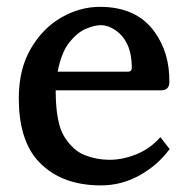

<svg xmlns="http://www.w3.org/2000/svg" viewBox="-20 -526 560 564"><path d="M35.2 -237.3Q35.2 -322.3 70.3 -382.8Q105.5 -443.4 160.2 -474.6Q214.8 -505.9 273.4 -505.9Q381.8 -505.9 434.6 -431.6Q478.5 -370.1 477.5 -285.2Q477.5 -260.7 453.1 -260.7H143.6Q143.6 -165 168.9 -124.5Q194.3 -84 229 -70.3Q263.7 -56.6 301.8 -56.6Q339.8 -56.6 379.4 -72.3Q418.9 -87.9 448.2 -120.1L451.2 -123L478.5 -87.9L476.6 -85.9Q442.4 -40 389.6 -10.7Q336.9 18.6 276.4 18.6Q154.3 18.6 87.9 -57.6Q35.2 -120.1 35.2 -237.3ZM149.4 -315.4H355.5Q367.2 -315.4 367.2 -327.1Q367.2 -405.3 317.4 -438.5Q295.9 -452.1 276.9 -452.1Q257.8 -452.1 232.4 -441.4Q207 -430.7 183.6 -401.4Q160.2 -372.1 149.4 -315.4Z"/></svg>

Font: GenEi LateMin v2
Style: Medium
Weight: 500
Designer: o_tamon (Modified)
Foundry: o_tamon / Adobe Systems Incorporated / FONT 910 / Philipp H. Poll
Version: Version 2.1;Original Version 1.004